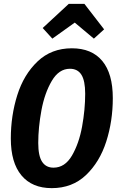

<svg xmlns="http://www.w3.org/2000/svg" viewBox="-20 -958 617 994"><path d="M564 -450Q564 -331 530 -225Q496 -119 425 -51.5Q354 16 248 16Q146 16 91 -50Q36 -116 36 -241Q36 -359 69.5 -465.5Q103 -572 174.5 -640Q246 -708 352 -708Q455 -708 509.5 -642.5Q564 -577 564 -450ZM178 -218Q178 -151 198 -120.5Q218 -90 257 -90Q316 -90 352.5 -152.5Q389 -215 405 -303Q421 -391 421 -473Q421 -540 401.5 -571Q382 -602 342 -602Q285 -602 248 -539Q211 -476 194.5 -387Q178 -298 178 -218ZM251 -758 201 -813 336 -938H417L519 -806L466 -758L367 -841Z"/></svg>

Font: Fira Sans Extra Condensed SemiBold
Style: Italic
Weight: 600
Width: 3
Italic angle: -8°
Designer: Carrois Corporate & Edenspiekermann AG
Foundry: Carrois Corporate GbR & Edenspiekermann AG
Version: Version 4.203